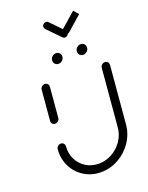

<svg xmlns="http://www.w3.org/2000/svg" viewBox="-152 -897 753 974"><g transform="rotate(-20 224.5 -409.5)"><path d="M86.3 -310.7Q80.4 -310.7 75.6 -313.7Q70.7 -316.7 68.3 -321.9Q65.9 -327 66.3 -333L80.4 -496.3Q80.7 -502.2 84.3 -507.4Q87.8 -512.6 93.1 -515.6Q98.5 -518.5 104.4 -518.5Q110.4 -518.5 115.4 -515.6Q120.4 -512.6 122.8 -507.4Q125.2 -502.2 124.8 -496.3L110.7 -333Q110.4 -327 106.9 -321.9Q103.3 -316.7 97.8 -313.7Q92.2 -310.7 86.3 -310.7ZM428.9 -518.5Q434.8 -518.5 439.8 -515.6Q444.8 -512.6 447.2 -507.4Q449.6 -502.2 449.3 -496.3L422.2 -184.4Q417.8 -134.4 389.3 -92Q360.7 -49.6 316.3 -24.8Q271.9 0 221.9 0Q171.9 0 131.7 -24.8Q91.5 -49.6 70.4 -92Q49.3 -134.4 53.7 -184.4Q54.1 -190.4 57.4 -195.6Q60.7 -200.7 66.3 -203.7Q71.9 -206.7 77.8 -206.7Q83.7 -206.7 88.5 -203.7Q93.3 -200.7 95.9 -195.6Q98.5 -190.4 98.1 -184.4Q94.8 -146.3 110.7 -114.3Q126.7 -82.2 157 -63.3Q187.4 -44.4 225.6 -44.4Q263.3 -44.4 297.2 -63.3Q331.1 -82.2 352.8 -114.3Q374.4 -146.3 377.8 -184.4L404.8 -496.3Q405.2 -502.2 408.7 -507.4Q412.2 -512.6 417.6 -515.6Q423 -518.5 428.9 -518.5ZM314.4 -618.1Q315.6 -629.6 324.4 -637.8Q333.3 -645.9 344.8 -645.9Q352.2 -645.9 358.3 -642.2Q364.4 -638.5 367.6 -632Q370.7 -625.6 370 -618.1Q368.9 -606.7 360 -598.5Q351.1 -590.4 339.6 -590.4Q332.2 -590.4 326.1 -594.1Q320 -597.8 316.9 -604.3Q313.7 -610.7 314.4 -618.1ZM181.1 -618.1Q182.2 -629.6 191.1 -637.8Q200 -645.9 211.5 -645.9Q218.9 -645.9 225 -642.2Q231.1 -638.5 234.3 -632Q237.4 -625.6 236.7 -618.1Q235.6 -606.7 226.7 -598.5Q217.8 -590.4 206.3 -590.4Q198.9 -590.4 192.8 -594.1Q186.7 -597.8 183.5 -604.3Q180.4 -610.7 181.1 -618.1ZM197.4 -793.7Q198.1 -801.5 204.1 -806.9Q210 -812.2 217.8 -812.2Q224.8 -812.2 230 -807L298.5 -736.3Q300.7 -733.7 302 -730.2Q303.3 -726.7 303 -723Q302.2 -715.2 296.3 -709.8Q290.4 -704.4 282.6 -704.4Q275.2 -704.4 270.7 -709.6L201.9 -780.4Q199.6 -783 198.3 -786.5Q197 -790 197.4 -793.7ZM390.4 -791.9 310.4 -721.9Q304.4 -716.7 297 -716.7Q289.3 -716.7 284.4 -722Q279.6 -727.4 280.4 -735.2Q280.7 -738.9 282.4 -742.4Q284.1 -745.9 287 -748.5L367.4 -818.5Z"/></g></svg>

Font: 26F Galaxy Sans Oblique
Style: Regular
Weight: 400
Italic angle: -5°
Designer: C₂₉H₂₅N₃O₅
Version: Version 1.200;FEAKit 1.0